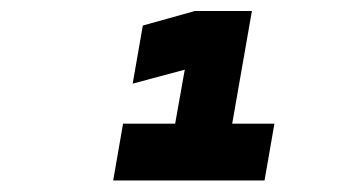

<svg xmlns="http://www.w3.org/2000/svg" viewBox="-20 -713 626 342"><path d="M181.6 -391.6H451.2L468.8 -492.7H393.6L428.7 -693.4H327.1L234.4 -667.5L216.3 -564L309.1 -588.9L292 -492.7H199.2Z"/></svg>

Font: Cascadia Code NF
Style: Bold Italic
Weight: 700
Italic angle: -10°
Monospace: yes
Designer: Aaron Bell
Foundry: Saja Typeworks
Version: Version 2404.023